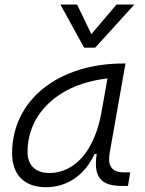

<svg xmlns="http://www.w3.org/2000/svg" viewBox="-20 -796 626 827"><path d="M177.7 10.3C269.5 10.3 344.7 -41 387.7 -133.3H396.5C381.8 -36.1 412.1 4.9 504.4 4.9H531.2L541 -53.7H511.7C461.9 -53.7 442.9 -82 452.1 -135.7L520.5 -522.5H511.2C237.3 -522.5 32.2 -370.1 32.2 -135.3C32.2 -43 85 10.3 177.7 10.3ZM192.9 -50.8C133.8 -50.8 98.6 -83.5 98.6 -141.1C98.6 -309.6 236.3 -435.5 442.9 -458L417 -312.5C387.7 -145.5 300.8 -50.8 192.9 -50.8ZM342.3 -590.8H390.1L558.6 -776.4H481.9L373.5 -648.9L312 -776.4H240.2Z"/></svg>

Font: Cascadia Mono NF Light
Style: Italic
Weight: 300
Italic angle: -10°
Monospace: yes
Designer: Aaron Bell
Foundry: Saja Typeworks
Version: Version 2404.023